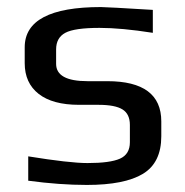

<svg xmlns="http://www.w3.org/2000/svg" viewBox="-20 -514 523 544"><path d="M50 0ZM60 -2V-71Q177 -52 228 -52Q292 -52 320 -64.5Q348 -77 348 -111V-160Q348 -191 327 -204Q306 -217 259 -217H204Q129 -217 89.5 -248Q50 -279 50 -335V-380Q50 -494 266 -494Q282 -494 413 -486V-421Q324 -435 262 -435Q191 -435 165 -421Q139 -407 139 -374V-333Q139 -284 228 -284H284Q437 -284 437 -170V-128Q437 -53 385 -21.5Q333 10 226 10Q149 10 60 -2Z"/></svg>

Font: Play
Style: Regular
Weight: 400
Designer: Jonas Hecksher (Cyrillic expansion: Cyreal)
Foundry: Jonas Hecksher, Playtype, e-types AS
Version: Version 2.101; ttfautohint (v1.5.65-e2d9)